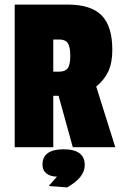

<svg xmlns="http://www.w3.org/2000/svg" viewBox="-20 -641 534 836"><path d="M469 -424Q469 -368 452 -331Q435 -294 399 -264L482 0H297L235 -224H212V0H44V-621H276Q376 -621 422.5 -574Q469 -527 469 -424ZM239 -469H212V-329H238Q264 -329 275 -344Q286 -359 286 -398.5Q286 -438 275 -453.5Q264 -469 239 -469ZM165 76Q165 9 257 9Q349 9 349 78Q349 132 272 175L192 169L228 128Q200 128 182.5 114.5Q165 101 165 76Z"/></svg>

Font: Passion One
Style: Regular
Weight: 400
Designer: Alejandro Lo Celso
Foundry: Fontstage
Version: Version 1.002